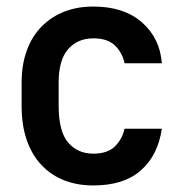

<svg xmlns="http://www.w3.org/2000/svg" viewBox="-20 -558 550 586"><path d="M265 8Q215 8 175 -8Q135 -24 106 -55Q77 -86 61.5 -131Q46 -176 46 -235V-306Q46 -360 61.5 -403Q77 -446 106 -476Q135 -506 175 -522Q215 -538 265 -538Q358 -538 413 -490Q468 -442 474 -365H360Q354 -396 331.5 -418.5Q309 -441 265 -441Q217 -441 188 -408Q159 -375 159 -306V-235Q159 -157 188 -123Q217 -89 265 -89Q309 -89 331.5 -112Q354 -135 360 -165H474Q462 -84 410 -38Q358 8 265 8Z"/></svg>

Font: Golos UI Medium
Style: Regular
Weight: 500
Designer: A.Korolkova, Vitaly Kuzmin
Foundry: ParaType Ltd
Version: Version 2.000